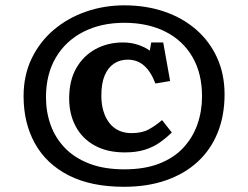

<svg xmlns="http://www.w3.org/2000/svg" viewBox="-20 -696 953 737"><path d="M456 21Q329 21 243.3 -23Q157.5 -67 114 -145.5Q70.5 -224 70.5 -326.5Q70.5 -407.5 101.8 -472Q133 -536.5 187 -582Q241 -627.5 310.5 -651.5Q380 -675.5 457 -675.5Q540.5 -675.5 610.8 -651.5Q681 -627.5 732.8 -582.5Q784.5 -537.5 813.3 -474.5Q842 -411.5 842 -333.5Q842 -253 815.8 -187.5Q789.5 -122 739.3 -75.5Q689 -29 617.5 -4Q546 21 456 21ZM457.5 -46Q535 -46 591.3 -68Q647.5 -90 683.8 -129Q720 -168 737.8 -218.8Q755.5 -269.5 755.5 -326Q755.5 -414.5 718.5 -477.8Q681.5 -541 614.3 -574.8Q547 -608.5 457 -608.5Q368 -608.5 300 -573.8Q232 -539 194.3 -475Q156.5 -411 156.5 -322.5Q156.5 -266 174.5 -216Q192.5 -166 229.5 -127.8Q266.5 -89.5 323.3 -67.8Q380 -46 457.5 -46ZM459 -111Q391.5 -111 343.8 -137.3Q296 -163.5 270.8 -210.5Q245.5 -257.5 245.5 -318Q245.5 -387 273 -434.8Q300.5 -482.5 347.3 -507.8Q394 -533 452 -533Q484.5 -533 512 -523.3Q539.5 -513.5 555 -501.5L560.5 -533H606.5L633 -385L576.5 -375.5Q559.5 -420.5 533.5 -443.7Q507.5 -467 470 -467Q440 -467 417.3 -451.7Q394.5 -436.5 381.8 -406.3Q369 -376 369 -328.5Q369 -296 377 -269.5Q385 -243 399.8 -224Q414.5 -205 436 -195Q457.5 -185 484 -185Q525 -185 551 -199.3Q577 -213.5 602 -235L639.5 -187.5Q617 -165.5 591.8 -148Q566.5 -130.5 534.5 -120.8Q502.5 -111 459 -111Z"/></svg>

Font: Literata Variable Black
Style: Regular
Weight: 900
Designer: Latin by Veronika Burian and Jose Scaglione. Greek by Irene Vlachou. Cyrillic by Vera Evstafieva.
Foundry: TypeTogether
Version: Version 3.021